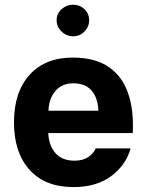

<svg xmlns="http://www.w3.org/2000/svg" viewBox="-20 -779 610 805"><path d="M182.3 -221.1H536.5Q541.6 -318.8 516.6 -389.7Q491.6 -460.7 434.4 -499.1Q377.3 -537.6 285.2 -537.6Q169.4 -537.6 104 -465.2Q38.6 -392.8 38.6 -266.2Q38.6 -139.3 103.9 -67Q169.1 5.4 287.7 5.4Q383.8 5.4 445.6 -40.1Q507.3 -85.6 527.7 -156.7H381.5Q371.1 -133.9 348.6 -119.6Q326 -105.3 292.7 -105.3Q240.3 -105.3 212.7 -136.7Q185.1 -168.1 182.3 -221.1ZM183.3 -314.6Q184.9 -365.8 212.6 -397.8Q240.2 -429.8 286.9 -429.8Q322.8 -429.8 345.6 -415.2Q368.4 -400.6 379.8 -374.6Q391.3 -348.6 392.5 -314.6ZM217.4 -694.1Q217.4 -666.7 238.2 -646.8Q259 -626.8 286.6 -626.8Q314.5 -626.8 334.2 -646.8Q353.8 -666.7 353.8 -694.1Q353.8 -721.9 334.2 -740.6Q314.5 -759.3 286.6 -759.3Q259 -759.3 238.2 -740.6Q217.4 -721.9 217.4 -694.1Z"/></svg>

Font: Estedad VF
Style: Regular
Weight: 100
Designer: Amin Abedi
Version: Version 7.3